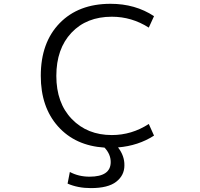

<svg xmlns="http://www.w3.org/2000/svg" viewBox="-20 -760 1040 1000"><path d="M562.5 -672.9Q430.7 -672.9 352.1 -589.4Q273.4 -505.9 273.4 -364.7Q273.4 -223.6 354 -140.1Q434.6 -56.6 562.5 -56.6Q666 -56.6 754.9 -114.3L782.2 -53.7Q700.2 -1 594.7 7.8Q628.9 51.8 627.9 101.6Q627.9 153.3 585.4 186.5Q543 219.7 453.1 219.7Q385.7 219.7 332 196.3L343.8 135.7Q389.6 160.2 446.3 160.2Q556.6 160.2 556.6 84Q556.6 43 524.4 8.8Q372.1 -1 282.2 -101.6Q192.4 -202.1 192.4 -365.2Q192.4 -538.1 290.5 -639.2Q388.7 -740.2 555.7 -740.2Q684.6 -740.2 782.2 -675.8L754.9 -616.2Q666 -672.9 562.5 -672.9Z"/></svg>

Font: Gen Shin Gothic Monospace Normal
Style: Regular
Weight: 350
Designer: [Source Han Sans]
Ryoko NISHIZUKA  (kana & ideographs); Paul D. Hunt (Latin, Greek & Cyrillic); Wenlong ZHANG  (bopomofo
Version: Version 1.002.20150607